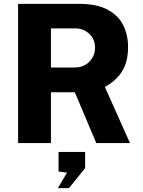

<svg xmlns="http://www.w3.org/2000/svg" viewBox="-20 -743 744 997"><path d="M655 0H480L368.5 -264H244.5V0H74V-723H390.5Q481 -723 537 -693.8Q593 -664.5 619 -613.8Q645 -563 645 -498.5Q645 -442 629 -402.8Q613 -363.5 585.8 -336.8Q558.5 -310 524.5 -291.5ZM367 -392.5Q415 -392.5 444.2 -423Q473.5 -453.5 473.5 -495.5Q473.5 -539.5 443.5 -567.5Q413.5 -595.5 372 -595.5H244.5V-392.5ZM280.5 234 328 153.5 284 147.5V46H422V130L338 234Z"/></svg>

Font: Public Sans Thin ExtraBold
Style: Regular
Weight: 800
Version: Version 1.007